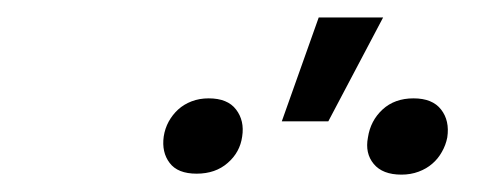

<svg xmlns="http://www.w3.org/2000/svg" viewBox="-20 -824 567 220"><path d="M302.9 -685 345.2 -804H419L356.2 -685ZM401.6 -666.5Q404.5 -685.7 418.3 -698.5Q432.2 -711.3 453.8 -711.3Q475.5 -711.3 485.4 -698.5Q495.4 -685.7 492.5 -666.5Q490.8 -657.7 486.3 -649.9Q481.9 -642 475.3 -636.4Q468.8 -630.7 459.7 -627.3Q450.6 -623.9 440 -623.9Q418.3 -623.9 408.2 -636.2Q398.1 -648.4 401.6 -666.5ZM167.6 -667.6Q169 -676.8 173.3 -684.7Q177.6 -692.5 184.1 -698.5Q190.7 -704.5 199.6 -707.9Q208.5 -711.3 219.1 -711.3Q240.8 -711.3 250.5 -698.5Q260.3 -685.7 257.5 -667.6Q255 -649.5 240.9 -637.3Q226.9 -625 205.3 -625Q183.6 -625 174.4 -637.3Q165.1 -649.5 167.6 -667.6Z"/></svg>

Font: Inter P Light
Style: Italic
Weight: 300
Italic angle: 9.39999°
Designer: Rasmus Andersson
Foundry: rsms
Version: Version 3.018;git-588b23468